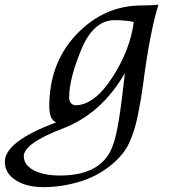

<svg xmlns="http://www.w3.org/2000/svg" viewBox="-162 -500 709 791"><path d="M148.9 -66.4Q226.1 -66.4 300 -179.9Q374 -293.5 389.2 -409.2Q356.4 -417 308.6 -417Q222.2 -415.5 172.6 -295.4Q123 -175.3 123 -99.1Q123 -81.5 131.3 -74Q139.6 -66.4 148.9 -66.4ZM18.1 271Q-54.2 271 -98.1 241.9Q-142.1 212.9 -142.1 167Q-142.1 82.5 69.3 4.4Q41 -7.8 41 -61Q41 -241.7 154.3 -359.6Q267.6 -477.5 421.4 -477.5Q460.4 -477.5 490.7 -480.5Q455.6 -368.7 427.7 -153.8Q419.4 -90.8 405.8 -24.2Q392.1 42.5 369.4 90.6Q346.7 138.7 294.9 180.7Q235.8 228.5 162.1 249.8Q88.4 271 18.1 271ZM85 223.1Q265.1 223.1 305.7 90.8Q327.6 33.2 352.5 -198.7Q255.9 -31.2 95.9 29.8Q-64 90.8 -64 144Q-64 179.2 -23.4 201.2Q17.1 223.1 85 223.1Z"/></svg>

Font: Kelvinch
Style: Italic
Weight: 400
Italic angle: -10°
Designer: Paul James Miller
Foundry: High-Logic / Made with FontCreator
Version: Version 3.40;July 22, 2017;FontCreator 11.0.0.2388 64-bit